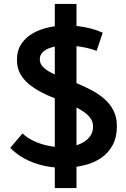

<svg xmlns="http://www.w3.org/2000/svg" viewBox="-20 -839 641 974"><path d="M258 115H368V-819H258ZM470 -581 501 -673Q473 -686 442 -694Q411 -702 379 -706Q347 -710 316 -710Q273 -710 228.5 -700.5Q184 -691 147.5 -670.5Q111 -650 88.5 -616.5Q66 -583 66 -535Q66 -495 82.5 -465Q99 -435 126.5 -412.5Q154 -390 188 -372Q222 -354 259 -340Q296 -326 330 -311.5Q364 -297 391.5 -280.5Q419 -264 435.5 -244Q452 -224 452 -197Q452 -170 439 -150.5Q426 -131 404 -118Q382 -105 355 -98.5Q328 -92 299 -92Q261 -92 223 -100Q185 -108 152 -123.5Q119 -139 94 -162L32 -89Q64 -56 106 -33.5Q148 -11 197 0.5Q246 12 297 12Q354 12 404.5 0Q455 -12 492.5 -37.5Q530 -63 551.5 -103Q573 -143 573 -199Q573 -243 556.5 -276.5Q540 -310 512 -335Q484 -360 449 -379Q414 -398 377 -413.5Q340 -429 305 -442Q270 -455 242 -469Q214 -483 198 -499.5Q182 -516 182 -538Q182 -559 195 -572.5Q208 -586 228 -594Q248 -602 271 -605Q294 -608 314 -608Q339 -608 366.5 -605Q394 -602 420.5 -596Q447 -590 470 -581Z"/></svg>

Font: Advent Pro Expanded
Style: Bold
Weight: 700
Width: 7
Designer: VivaRado, Andreas Kalpakidis
Foundry: VivaRado, Andreas Kalpakidis
Version: Version 3.000